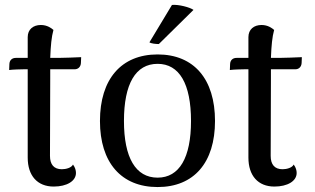

<svg xmlns="http://www.w3.org/2000/svg" viewBox="-20 -743 1274 776"><path d="M216 -509H183C185 -559 188 -593 196 -622C188 -629 171 -642 145 -642C114 -642 92 -624 92 -593V-509H44C30 -509 19 -501 18 -485L17 -460C30 -462 64 -463 77 -463H92V-106C92 -33 131 11 197 11C250 11 287 -11 287 -44C287 -54 284 -66 275 -78C269 -65 247 -59 230 -59C198 -59 182 -78 182 -113L183 -427V-463H282C295 -463 306 -472 307 -488L308 -512C298 -511 226 -509 216 -509Z M762 -703C749 -713 701 -726 675 -723L584 -572C590 -567 610 -565 622 -565ZM617 13C764 13 849 -86 849 -254C849 -423 764 -523 617 -523C470 -523 384 -423 384 -254C384 -86 470 13 617 13ZM617 -25C528 -25 481 -106 481 -254C481 -404 528 -485 617 -485C705 -485 752 -404 752 -254C752 -106 705 -25 617 -25Z M1108 -509H1075C1077 -559 1080 -593 1088 -622C1080 -629 1063 -642 1037 -642C1006 -642 984 -624 984 -593V-509H936C922 -509 911 -501 910 -485L909 -460C922 -462 956 -463 969 -463H984V-106C984 -33 1023 11 1089 11C1142 11 1179 -11 1179 -44C1179 -54 1176 -66 1167 -78C1161 -65 1139 -59 1122 -59C1090 -59 1074 -78 1074 -113L1075 -427V-463H1174C1187 -463 1198 -472 1199 -488L1200 -512C1190 -511 1118 -509 1108 -509Z"/></svg>

Font: Arima Koshi Medium
Style: Regular
Weight: 500
Designer: Joana Correia and Natanael Gama
Foundry: NDISCOVER
Version: Version 1.019;PS 001.019;hotconv 1.0.88;makeotf.lib2.5.64775